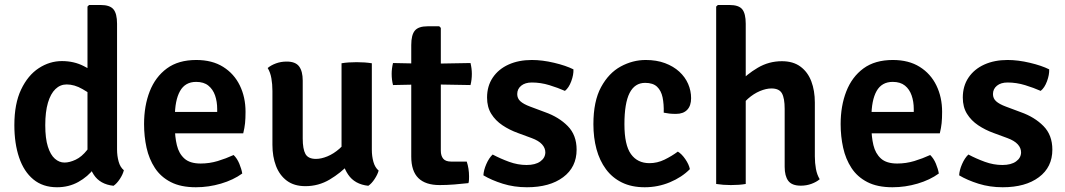

<svg xmlns="http://www.w3.org/2000/svg" viewBox="-20 -756 4375 789"><path d="M461 -142Q461 -115.5 467.5 -92Q474 -68.5 489 -56.5Q485 -39.5 472.5 -20.5Q460 -1.5 446.5 7.5Q391 1.5 365.2 -38.2Q339.5 -78 339.5 -131.5V-729L346 -735.5H393.5Q431.5 -735.5 446.2 -717.8Q461 -700 461 -658.5ZM39 -242Q39 -330 66.8 -388.2Q94.5 -446.5 139.2 -475.8Q184 -505 234.5 -505Q284 -505 324 -484.5Q364 -464 398.5 -440.5L381.5 -347.5Q352.5 -370.5 319.2 -389.8Q286 -409 254 -409Q227.5 -409 207.8 -390Q188 -371 177 -333.8Q166 -296.5 166 -241.5Q166 -187 176.8 -153.2Q187.5 -119.5 205.5 -103.8Q223.5 -88 245 -88Q266 -88 291 -99.8Q316 -111.5 338.2 -139.8Q360.5 -168 374 -216L400.5 -135Q393 -98.5 367 -64.2Q341 -30 301.8 -8.2Q262.5 13.5 214.5 13.5Q156 13.5 117 -18.8Q78 -51 58.5 -108.8Q39 -166.5 39 -242Z M650.5 -208V-296H872.5V-308Q872.5 -338.5 863.8 -363.8Q855 -389 836.2 -404.2Q817.5 -419.5 786 -419.5Q741 -419.5 719.8 -381.8Q698.5 -344 698.5 -273.5V-236Q698.5 -194 706.8 -159.5Q715 -125 737.8 -104.5Q760.5 -84 804.5 -84Q840.5 -84 874.5 -94.2Q908.5 -104.5 940 -119Q954.5 -105 963.5 -83.2Q972.5 -61.5 975.5 -43Q939 -16.5 888.2 -1.5Q837.5 13.5 785 13.5Q723 13.5 681.8 -7.8Q640.5 -29 616.5 -65.8Q592.5 -102.5 582.2 -149Q572 -195.5 572 -246Q572 -321 595.2 -380.5Q618.5 -440 665.8 -474.8Q713 -509.5 786.5 -509.5Q852 -509.5 897 -481.2Q942 -453 965.5 -404.8Q989 -356.5 989 -296.5Q989 -269 987 -249.8Q985 -230.5 979.5 -208Z M1508 -141Q1508 -114 1514.5 -90.8Q1521 -67.5 1536 -55Q1531.5 -38.5 1519.2 -20Q1507 -1.5 1493.5 7.5Q1437.5 1.5 1410.5 -38.8Q1383.5 -79 1383.5 -132.5V-496Q1410 -500.5 1445.5 -500.5Q1480 -500.5 1508 -496ZM1099.5 -382.5Q1099.5 -410 1095.2 -434.2Q1091 -458.5 1080 -476.5Q1093.5 -488 1114 -495.5Q1134.5 -503 1158 -503Q1194.5 -503 1209.2 -483Q1224 -463 1224 -425V-187Q1224 -143.5 1235.2 -123.2Q1246.5 -103 1278.5 -103Q1300 -103 1325.5 -113.5Q1351 -124 1375 -145Q1399 -166 1414.5 -196V-82Q1380.5 -45.5 1334.8 -18.2Q1289 9 1235 9Q1189 9 1159 -13.2Q1129 -35.5 1114.2 -74Q1099.5 -112.5 1099.5 -160.5Z M1670 -571Q1670 -612.5 1684.8 -630.2Q1699.5 -648 1737.5 -648H1785L1791.5 -641.5V-136.5Q1791.5 -116 1801.2 -104Q1811 -92 1834 -92H1898Q1907.5 -63.5 1907.5 -31Q1907.5 -24.5 1907.2 -17.2Q1907 -10 1905 -3.5Q1879 -0.5 1847.5 2Q1816 4.5 1786.5 4.5Q1728.5 4.5 1699.2 -24.2Q1670 -53 1670 -112.5ZM1913.5 -497Q1919 -474 1919 -452.5Q1919 -428.5 1913.5 -406.5L1740.5 -409.5L1595 -406.5Q1589.5 -428.5 1589.5 -452.5Q1589.5 -474 1595 -497L1743 -494Z M1966.5 -35.5Q1967.5 -56.5 1978.5 -81.8Q1989.5 -107 2004.5 -121Q2036.5 -104 2072.2 -91Q2108 -78 2144 -78Q2180 -78 2200.2 -92.5Q2220.5 -107 2221 -129.5Q2221 -148 2207.2 -163Q2193.5 -178 2165 -188.5L2108 -209.5Q2073.5 -222 2044.8 -241.2Q2016 -260.5 1998.8 -288.2Q1981.5 -316 1981.5 -355Q1981.5 -402.5 2005 -437.2Q2028.5 -472 2070 -490.8Q2111.5 -509.5 2165.5 -509.5Q2208.5 -509.5 2257 -498Q2305.5 -486.5 2336.5 -471Q2337.5 -449 2327.5 -422Q2317.5 -395 2301.5 -382.5Q2273.5 -395 2237.8 -406Q2202 -417 2165.5 -417Q2138 -417 2121.8 -403.8Q2105.5 -390.5 2105.5 -369.5Q2105.5 -351.5 2118.5 -339.8Q2131.5 -328 2158.5 -318L2220 -295Q2276.5 -275 2313 -238Q2349.5 -201 2349.5 -141Q2349.5 -69 2294.2 -27.8Q2239 13.5 2145.5 13.5Q2092.5 13.5 2046.2 -1Q2000 -15.5 1966.5 -35.5Z M2707.5 -293Q2708.5 -328 2702.8 -355.8Q2697 -383.5 2680.2 -399.5Q2663.5 -415.5 2631 -415.5Q2588.5 -415.5 2567.2 -373.8Q2546 -332 2546 -245.5Q2546 -160 2572.8 -122.8Q2599.5 -85.5 2649 -85.5Q2681 -85.5 2710.8 -100Q2740.5 -114.5 2765.5 -133Q2781.5 -123.5 2796.2 -102Q2811 -80.5 2815 -61Q2782 -27.5 2732.8 -7Q2683.5 13.5 2629.5 13.5Q2575.5 13.5 2535.8 -6Q2496 -25.5 2470 -60.8Q2444 -96 2431.2 -143.2Q2418.5 -190.5 2418.5 -245.5Q2418.5 -340 2450 -398Q2481.5 -456 2530.8 -482.8Q2580 -509.5 2633.5 -509.5Q2678 -509.5 2712.8 -496.5Q2747.5 -483.5 2771.5 -461.5Q2795.5 -439.5 2807.8 -411.2Q2820 -383 2820 -352.5Q2820 -321.5 2804 -304.8Q2788 -288 2758 -288Q2743 -288 2731.2 -289.2Q2719.5 -290.5 2707.5 -293Z M3044.5 0Q3018.5 4.5 2983.5 4.5Q2952 4.5 2923 0V-729L2930 -735.5H2977.5Q3016 -735.5 3030.2 -717.8Q3044.5 -700 3044.5 -658.5ZM3328.5 -113.5Q3328.5 -86 3333 -61.8Q3337.5 -37.5 3348.5 -19.5Q3335 -8 3314.5 -0.5Q3294 7 3271 7Q3234 7 3219.2 -13Q3204.5 -33 3204.5 -70.5V-308.5Q3204.5 -352.5 3193.2 -372.5Q3182 -392.5 3150 -392.5Q3128.5 -392.5 3102.8 -381.8Q3077 -371 3053.5 -350.2Q3030 -329.5 3014.5 -299.5V-413.5Q3048 -450.5 3093.8 -477.5Q3139.5 -504.5 3193 -504.5Q3239.5 -504.5 3269.5 -482.2Q3299.5 -460 3314 -421.8Q3328.5 -383.5 3328.5 -334.5Z M3513 -208V-296H3735V-308Q3735 -338.5 3726.2 -363.8Q3717.5 -389 3698.8 -404.2Q3680 -419.5 3648.5 -419.5Q3603.5 -419.5 3582.2 -381.8Q3561 -344 3561 -273.5V-236Q3561 -194 3569.2 -159.5Q3577.5 -125 3600.2 -104.5Q3623 -84 3667 -84Q3703 -84 3737 -94.2Q3771 -104.5 3802.5 -119Q3817 -105 3826 -83.2Q3835 -61.5 3838 -43Q3801.5 -16.5 3750.8 -1.5Q3700 13.5 3647.5 13.5Q3585.5 13.5 3544.2 -7.8Q3503 -29 3479 -65.8Q3455 -102.5 3444.8 -149Q3434.5 -195.5 3434.5 -246Q3434.5 -321 3457.8 -380.5Q3481 -440 3528.2 -474.8Q3575.5 -509.5 3649 -509.5Q3714.5 -509.5 3759.5 -481.2Q3804.5 -453 3828 -404.8Q3851.5 -356.5 3851.5 -296.5Q3851.5 -269 3849.5 -249.8Q3847.5 -230.5 3842 -208Z M3921.5 -35.5Q3922.5 -56.5 3933.5 -81.8Q3944.5 -107 3959.5 -121Q3991.5 -104 4027.2 -91Q4063 -78 4099 -78Q4135 -78 4155.2 -92.5Q4175.5 -107 4176 -129.5Q4176 -148 4162.2 -163Q4148.5 -178 4120 -188.5L4063 -209.5Q4028.5 -222 3999.8 -241.2Q3971 -260.5 3953.8 -288.2Q3936.5 -316 3936.5 -355Q3936.5 -402.5 3960 -437.2Q3983.5 -472 4025 -490.8Q4066.5 -509.5 4120.5 -509.5Q4163.5 -509.5 4212 -498Q4260.5 -486.5 4291.5 -471Q4292.5 -449 4282.5 -422Q4272.5 -395 4256.5 -382.5Q4228.5 -395 4192.8 -406Q4157 -417 4120.5 -417Q4093 -417 4076.8 -403.8Q4060.5 -390.5 4060.5 -369.5Q4060.5 -351.5 4073.5 -339.8Q4086.5 -328 4113.5 -318L4175 -295Q4231.5 -275 4268 -238Q4304.5 -201 4304.5 -141Q4304.5 -69 4249.2 -27.8Q4194 13.5 4100.5 13.5Q4047.5 13.5 4001.2 -1Q3955 -15.5 3921.5 -35.5Z"/></svg>

Font: Signika Negative Light SemiBold
Style: Regular
Weight: 600
Version: Version 2.001